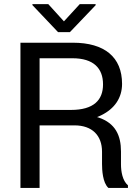

<svg xmlns="http://www.w3.org/2000/svg" viewBox="-20 -920 663 940"><path d="M344.7 -306.2C431.2 -306.2 479.5 -256.8 479.5 -177.2V-117.2C479.5 -88.9 482.4 -25.4 510.7 0H606.4V-12.7C579.6 -35.6 572.3 -80.1 572.3 -116.2V-178.2C572.3 -257.3 544.9 -316.9 462.4 -344.7C460 -345.2 457.5 -346.2 455.1 -346.7C462.4 -349.6 469.7 -352.5 476.1 -356C541 -387.7 577.6 -440.9 577.6 -509.3C577.6 -640.6 491.7 -710.9 336.9 -710.9H80.1V0H173.8V-306.2ZM173.8 -381.8V-634.8H334.5C438.5 -634.8 484.4 -585.4 484.4 -506.8C484.4 -430.7 439.5 -381.8 327.1 -381.8ZM216.3 -899.9H138.7V-895L264.2 -762.7H322.3L448.2 -894.5V-899.9H370.6L293 -815.4Z"/></svg>

Font: Bert Sans
Style: Regular
Weight: 400
Designer: Christian Robertson (Google), Cristiano Sobral
Foundry: Google, Cristiano Sobral
Version: Version 3.101